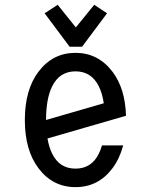

<svg xmlns="http://www.w3.org/2000/svg" viewBox="-20 -766 626 796"><path d="M423.8 -710.9 320.3 -572.3H268.6L165 -710.9L219.2 -746.1L294.4 -652.3L370.6 -746.1ZM490.7 -163.1Q475.6 -107.4 446.3 -68.4Q387.7 9.8 293 9.8Q198.7 9.8 139.6 -68.4Q83 -143.1 83 -268.6Q83 -394 139.6 -468.8Q198.7 -546.9 293 -546.9Q386.7 -546.9 446.3 -468.8Q499 -399.4 502.4 -286.1L176.8 -191.9Q183.1 -156.2 195.8 -129.9Q226.1 -66.9 293 -66.9Q359.9 -66.9 390.1 -129.9Q397.5 -145 402.8 -163.1ZM170.9 -268.6 410.2 -337.9Q404.3 -378.4 390.1 -407.2Q359.4 -470.2 293 -470.2Q226.6 -470.2 195.8 -407.2Q170.9 -356 170.9 -268.6Z"/></svg>

Font: Consola Mono
Style: Book
Weight: 400
Monospace: yes
Designer: Wojciech Kalinowski "wmk69" (wmk69@o2.pl)
Foundry: Wojciech Kalinowski "wmk69" (wmk69@o2.pl)
Version: Version 2.1.0